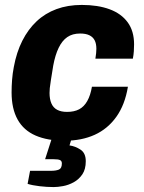

<svg xmlns="http://www.w3.org/2000/svg" viewBox="-20 -559 583 779"><path d="M242 12Q173 12 124.5 -9Q76 -30 51.5 -74Q27 -118 27 -184Q27 -209 29 -235Q31 -261 36 -287Q47 -347 70.5 -393.5Q94 -440 128.5 -472.5Q163 -505 209 -522Q255 -539 312 -539Q377 -539 424.5 -521.5Q472 -504 498 -468.5Q524 -433 524 -379Q524 -366 523 -351Q522 -336 519 -321H367Q369 -333 370 -343Q371 -353 371 -361Q371 -382 364 -395.5Q357 -409 342.5 -416Q328 -423 305 -423Q274 -423 253 -408.5Q232 -394 218 -365Q204 -336 196 -293Q190 -255 186.5 -234Q183 -213 182 -201.5Q181 -190 181 -182Q181 -157 188.5 -139.5Q196 -122 212 -113.5Q228 -105 252 -105Q281 -105 301 -115.5Q321 -126 334 -149Q347 -172 353 -207H499Q487 -134 452 -85Q417 -36 364 -12Q311 12 242 12ZM198 200Q170 200 140.5 196.5Q111 193 92 187L102 134H187Q207 134 219 129Q231 124 231 104Q231 94 223.5 90.5Q216 87 197 87H163L200 -28H280L262 31Q285 34 306.5 48Q328 62 328 95Q328 128 314 148.5Q300 169 279 180.5Q258 192 236 196Q214 200 198 200Z"/></svg>

Font: Archivo SemiCondensed ExtraBold
Style: Italic
Weight: 800
Width: 4
Italic angle: -10°
Designer: Hector Gatti
Foundry: Omnibus-Type
Version: Version 2.001